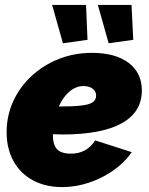

<svg xmlns="http://www.w3.org/2000/svg" viewBox="-20 -751 606 781"><path d="M233 10Q165 10 114 -17.5Q63 -45 35 -95.5Q7 -146 7 -213Q7 -281 34 -339.5Q61 -398 108.5 -442Q156 -486 219 -511Q282 -536 354 -536Q449 -536 503 -495.5Q557 -455 557 -383Q557 -295 475 -249.5Q393 -204 234 -204Q215 -204 195 -205V-203Q195 -162 212 -144Q229 -126 269 -126Q333 -126 367 -180L516 -132Q487 -90 441.5 -58Q396 -26 342 -8Q288 10 233 10ZM320 -401Q289 -401 262.5 -378.5Q236 -356 219 -318Q226 -318 233 -318Q310 -318 340.5 -327.5Q371 -337 371 -362Q371 -379 357 -390Q343 -401 320 -401ZM378 -731H515L522 -589L422 -575ZM192 -731H330L336 -589L236 -575Z"/></svg>

Font: Raleway Black
Style: Italic
Weight: 900
Italic angle: -12°
Designer: Matt McInerney, Pablo Impallari, Rodrigo Fuenzalida
Foundry: Matt McInerney, Pablo Impallari, Rodrigo Fuenzalida
Version: Version 4.101;RELEASE